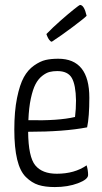

<svg xmlns="http://www.w3.org/2000/svg" viewBox="-20 -748 414 778"><path d="M190 -579Q185 -579 179.5 -586.5Q174 -594 171 -602L168 -610Q193 -636 226 -665Q259 -694 280.5 -711Q302 -728 304 -728Q321 -728 331 -684Q323 -675 275 -639Q227 -603 190 -579ZM210 -44Q282 -44 331 -78Q337 -58 337 -39Q337 -21 296 -5.5Q255 10 202 10Q163 10 136 1.5Q109 -7 85 -30.5Q61 -54 49.5 -102Q38 -150 38 -223Q38 -297 49 -351Q60 -405 76.5 -435Q93 -465 118 -482.5Q143 -500 165 -505Q187 -510 216 -510Q342 -510 342 -352Q342 -274 333 -232Q240 -214 94 -214Q95 -112 123 -78Q151 -44 210 -44ZM212 -460Q195 -460 181 -456.5Q167 -453 151 -440.5Q135 -428 124 -407Q113 -386 105 -349Q97 -312 95 -261Q216 -258 284 -274Q288 -306 288 -341Q287 -404 271 -432Q255 -460 212 -460Z"/></svg>

Font: Yanone Kaffeesatz Light
Style: Regular
Weight: 300
Designer: Yanone (Cyrillic: Daniel Pouzeot)
Foundry: Yanone
Version: Version 1.003;PS 001.003;hotconv 1.0.88;makeotf.lib2.5.64775